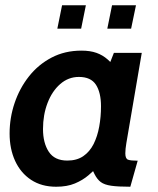

<svg xmlns="http://www.w3.org/2000/svg" viewBox="-20 -700 602 730"><path d="M193.5 10Q138 10 98.2 -16.2Q58.5 -42.5 37.5 -88.2Q16.5 -134 16.5 -192.5Q16.5 -252 35.5 -308.2Q54.5 -364.5 90 -409.5Q125.5 -454.5 176 -481Q226.5 -507.5 289.5 -507.5Q323 -507.5 346.8 -499Q370.5 -490.5 389.2 -474Q408 -457.5 425 -433.5L378 -410L413 -499H519L460.5 -156.5Q456.5 -133 456.5 -117Q456.5 -96.5 467 -92.8Q477.5 -89 503.5 -89L475.5 10Q428.5 10 402.8 6.2Q377 2.5 363.2 -7.8Q349.5 -18 339.5 -37.8Q329.5 -57.5 314.5 -89.5L355.5 -70.5Q338 -52 316.2 -33.5Q294.5 -15 264.8 -2.5Q235 10 193.5 10ZM236 -89.5Q272 -89.5 296.5 -106.2Q321 -123 335.8 -152.2Q350.5 -181.5 357.2 -218.5Q364 -255.5 364 -296Q364 -348 344.8 -377.8Q325.5 -407.5 280 -407.5Q240 -407.5 209 -380.5Q178 -353.5 160.8 -308.5Q143.5 -263.5 143.5 -209.5Q143.5 -156.5 165.5 -123Q187.5 -89.5 236 -89.5ZM198 -591 216 -680H306.5L288.5 -591ZM388 -591 406 -680H497L478.5 -591Z"/></svg>

Font: Cabin
Style: Bold Italic
Weight: 700
Width: 4
Italic angle: -10°
Designer: Pablo Impallari
Foundry: Pablo Impallari. http://www.impallari.com Igino Marini. http://www.ikern.com
Version: Version 3.001